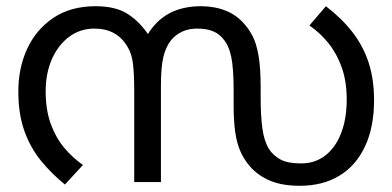

<svg xmlns="http://www.w3.org/2000/svg" viewBox="-20 -586 1263 618"><path d="M627 -566Q671 -566 707 -551.5Q743 -537 768 -507Q782 -491 793.5 -469Q805 -447 812 -408Q819 -369 819 -303V-269Q819 -214 824.5 -173Q830 -132 846 -106Q860 -85 883 -72.5Q906 -60 949 -60Q994 -60 1027 -85.5Q1060 -111 1078 -157.5Q1096 -204 1096 -266Q1096 -323 1080.5 -367.5Q1065 -412 1038 -446Q1011 -480 976 -504L1029 -566Q1080 -527 1114.5 -482.5Q1149 -438 1166.5 -384.5Q1184 -331 1184 -263Q1184 -177 1155 -115Q1126 -53 1072.5 -20.5Q1019 12 945 12Q888 12 849 -4.5Q810 -21 784 -51Q765 -73 753.5 -99.5Q742 -126 737 -161.5Q732 -197 732 -246V-295Q732 -365 724.5 -402Q717 -439 699 -460Q686 -477 665.5 -485.5Q645 -494 615 -494Q587 -494 566 -484Q545 -474 531 -457Q514 -436 506 -403.5Q498 -371 498 -309V0H412V-292Q412 -348 408 -381Q404 -414 390 -436Q373 -465 346.5 -479.5Q320 -494 284 -494Q238 -494 202.5 -467.5Q167 -441 147 -395.5Q127 -350 127 -292Q127 -232 143.5 -187Q160 -142 187 -110Q214 -78 247 -55L189 8Q146 -27 112 -68.5Q78 -110 58.5 -164.5Q39 -219 39 -292Q39 -368 68 -430Q97 -492 152.5 -529Q208 -566 288 -566Q353 -566 392 -540.5Q431 -515 459 -472L454 -473Q482 -520 525 -543Q568 -566 627 -566Z"/></svg>

Font: lmalayalam25
Style: Book
Weight: 400
Designer: Jelle Bosma - Monotype Design Team
Foundry: Monotype Imaging Inc.
Version: Version 2.003